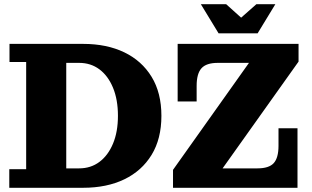

<svg xmlns="http://www.w3.org/2000/svg" viewBox="-20 -890 1478 910"><path d="M294 0V-92H355Q410 -92 451 -122.5Q492 -153 515.5 -209Q539 -265 539 -341Q539 -418 515.5 -474.5Q492 -531 451 -561.5Q410 -592 355 -592H294V-682H374Q486 -682 569 -642Q652 -602 698.5 -526Q745 -450 745 -341Q745 -232 698.5 -156Q652 -80 569 -40Q486 0 374 0ZM24 0V-88H104V-596H25V-682H294V0ZM800 -85 1160 -592 1395 -598 1035 -92ZM800 0V-85L1035 -92H1390V0ZM822 -409V-592H1012Q958 -592 935 -566.5Q912 -541 912 -483V-409ZM1200 -92Q1255 -92 1277.5 -117Q1300 -142 1300 -199V-282H1390V-92ZM822 -592V-682H1395V-598L1160 -592ZM1016 -732 932 -870H1052L1161 -772H1084L1195 -870H1285L1201 -732Z"/></svg>

Font: Montagu Slab 144pt
Style: Bold
Weight: 700
Designer: Florian Karsten
Foundry: Florian Karsten
Version: Version 1.000